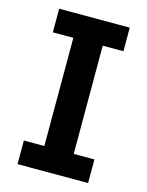

<svg xmlns="http://www.w3.org/2000/svg" viewBox="-108 -765 638 833"><g transform="rotate(15 211.5 -349.0)"><path d="M53 0V-106H145V-592H53V-698H370V-592H277V-106H370V0Z"/></g></svg>

Font: IBM Plex Sans Hebrew SemiBold
Style: Regular
Weight: 600
Designer: Mike Abbink, Paul van der Laan, Pieter van Rosmalen, Yanek Iontef
Foundry: Bold Monday
Version: Version 1.2